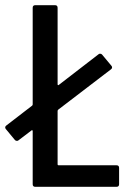

<svg xmlns="http://www.w3.org/2000/svg" viewBox="-33 -720 493 740"><path d="M189 -87Q189 -83 193 -83H416Q426 -83 426 -73V-10Q426 0 416 0H103Q93 0 93 -10V-215Q93 -217 91.5 -218Q90 -219 88 -217L38 -179Q36 -177 32 -177Q27 -177 24 -181L-10 -222Q-13 -225 -13 -229Q-13 -233 -9 -236L91 -313Q93 -315 93 -318V-690Q93 -700 103 -700H179Q189 -700 189 -690V-395Q189 -393 190.5 -392Q192 -391 194 -393L347 -511Q349 -513 353 -513Q358 -513 361 -509L396 -467Q399 -464 399 -460Q399 -456 395 -453L191 -297Q189 -295 189 -292Z"/></svg>

Font: Barlow Condensed Medium
Style: Regular
Weight: 500
Width: 3
Designer: Jeremy Tribby
Foundry: Tribby Type
Version: Version 1.422;hotconv 1.0.109;makeotfexe 2.5.65596